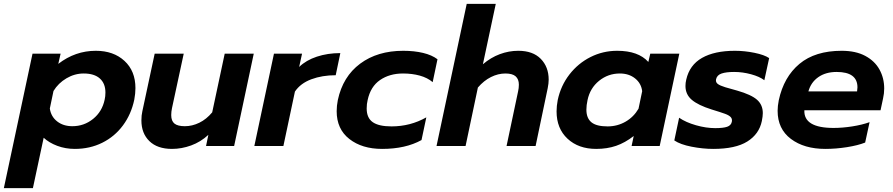

<svg xmlns="http://www.w3.org/2000/svg" viewBox="-65 -759 4640 998"><path d="M104 -480H250L238 -427Q326 -495 433 -495Q525 -495 582 -442.5Q639 -390 639 -301Q639 -273 633 -241Q617 -165 574 -107Q531 -49 466.5 -17Q402 15 324 15Q275 15 232.5 -1Q190 -17 162 -43L106 219H-45ZM479 -241Q483 -258 483 -278Q483 -325 454 -351Q425 -377 370 -377Q323 -377 280.5 -352Q238 -327 213 -286L194 -195Q200 -153 232 -128Q264 -103 311 -103Q372 -103 419 -141Q466 -179 479 -241Z M670 -133Q670 -160 675 -181L739 -480H890L829 -197Q825 -178 825 -161Q825 -130 842 -116.5Q859 -103 896 -103Q934 -103 971 -121Q1008 -139 1038 -175L1103 -480H1254L1152 0H1006L1018 -58Q978 -21 928.5 -3Q879 15 829 15Q753 15 711.5 -25.5Q670 -66 670 -133Z M1359 -480H1505L1490 -411Q1526 -446 1582 -464.5Q1638 -483 1704 -483L1680 -368Q1610 -368 1553.5 -347Q1497 -326 1468 -283L1408 0H1257Z M1685 -181Q1685 -209 1691 -239Q1717 -361 1807 -428Q1897 -495 2031 -495Q2088 -495 2134 -484Q2180 -473 2209 -451L2184 -332Q2157 -355 2117 -366Q2077 -377 2030 -377Q1960 -377 1910.5 -343Q1861 -309 1846 -239Q1841 -219 1841 -195Q1841 -146 1872.5 -124Q1904 -102 1970 -102Q2068 -102 2151 -149L2126 -31Q2043 15 1921 15Q1817 15 1751 -36.5Q1685 -88 1685 -181Z M2361 -739H2512L2445 -425Q2486 -460 2533 -477.5Q2580 -495 2629 -495Q2705 -495 2746 -453Q2787 -411 2787 -345Q2787 -326 2782 -301L2719 0H2568L2628 -284Q2632 -301 2632 -319Q2632 -347 2615.5 -362Q2599 -377 2562 -377Q2524 -377 2487 -358.5Q2450 -340 2419 -304L2355 0H2204Z M2828 -180Q2828 -208 2834 -239Q2850 -314 2895 -372Q2940 -430 3004.5 -462.5Q3069 -495 3143 -495Q3253 -495 3305 -437L3315 -480H3466L3364 0H3218L3229 -52Q3184 -17 3137.5 -1Q3091 15 3034 15Q2942 15 2885 -38Q2828 -91 2828 -180ZM3254 -194 3273 -285Q3268 -326 3236 -351.5Q3204 -377 3157 -377Q3096 -377 3049 -339Q3002 -301 2989 -239Q2983 -212 2983 -189Q2983 -145 3009 -123.5Q3035 -102 3093 -102Q3144 -102 3186.5 -126.5Q3229 -151 3254 -194Z M3440 -29 3465 -147Q3500 -123 3552.5 -108Q3605 -93 3653 -93Q3694 -93 3714.5 -100Q3735 -107 3739 -126Q3742 -141 3733 -150.5Q3724 -160 3703.5 -167.5Q3683 -175 3634 -190Q3564 -212 3531 -240Q3498 -268 3498 -312Q3498 -329 3502 -345Q3519 -421 3584 -458Q3649 -495 3755 -495Q3805 -495 3856.5 -484.5Q3908 -474 3933 -457L3908 -342Q3883 -361 3839 -373Q3795 -385 3751 -385Q3710 -385 3686 -377Q3662 -369 3657 -347Q3654 -332 3665.5 -323Q3677 -314 3705 -305.5Q3733 -297 3767 -288Q3840 -267 3870 -240.5Q3900 -214 3900 -171Q3900 -155 3895 -130Q3881 -62 3819.5 -23.5Q3758 15 3642 15Q3588 15 3529.5 3.5Q3471 -8 3440 -29Z M3977 -183Q3977 -208 3983 -238Q4009 -359 4090.5 -427Q4172 -495 4310 -495Q4383 -495 4432.5 -468.5Q4482 -442 4506.5 -397.5Q4531 -353 4531 -299Q4531 -273 4525 -247L4512 -186H4116Q4112 -94 4268 -94Q4314 -94 4365 -102Q4416 -110 4455 -124L4432 -18Q4394 -3 4337 6Q4280 15 4225 15Q4115 15 4046 -37Q3977 -89 3977 -183ZM4390 -284Q4392 -298 4392 -305Q4392 -385 4284 -385Q4227 -385 4188.5 -358Q4150 -331 4137 -284Z"/></svg>

Font: Prompt SemiBold
Style: Italic
Weight: 600
Italic angle: -12°
Designer: Katatrad Team
Foundry: CadsonDemak
Version: Version 1.001